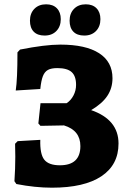

<svg xmlns="http://www.w3.org/2000/svg" viewBox="-20 -859 599 891"><path d="M56 -5 47 -18Q51 -77 51 -132Q51 -173 50 -192L62 -204L167 -210Q165 -144 185.5 -118Q206 -92 258 -92Q353 -92 353 -181Q353 -254 277 -277L168 -275L158 -286L168 -380H289Q309 -393 321 -416Q333 -439 333 -465Q333 -506 312.5 -524.5Q292 -543 246 -543Q218 -543 202.5 -534.5Q187 -526 179 -505.5Q171 -485 167 -446L53 -439Q61 -490 61 -616L73 -629Q189 -652 260 -652Q378 -652 440 -612Q502 -572 502 -496Q502 -450 478 -414Q454 -378 403 -348Q530 -304 530 -193Q530 -94 450.5 -41Q371 12 221 12Q143 12 56 -5ZM119 -763Q119 -797 139.5 -818Q160 -839 194 -839Q226 -839 244 -820.5Q262 -802 262 -770Q262 -736 241.5 -715Q221 -694 187 -694Q154 -694 136.5 -712Q119 -730 119 -763ZM303 -763Q303 -797 323.5 -818Q344 -839 378 -839Q410 -839 428 -820.5Q446 -802 446 -770Q446 -736 425.5 -715Q405 -694 371 -694Q338 -694 320.5 -712Q303 -730 303 -763Z"/></svg>

Font: Alegreya SC ExtraBold
Style: Regular
Weight: 800
Designer: Juan Pablo del Peral
Foundry: Huerta Tipografica
Version: Version 2.007; ttfautohint (v1.6)